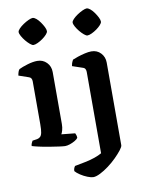

<svg xmlns="http://www.w3.org/2000/svg" viewBox="-100 -812 815 1082"><g transform="rotate(-10 307.0 -271.5)"><path d="M219 0Q210 0 184.5 -3.5Q159 -7 128.5 -12Q98 -17 71.5 -23Q45 -29 33 -33Q33 -41 36.5 -49Q40 -57 43 -62L70 -66Q80 -68 87.5 -74.5Q95 -81 98.5 -97Q102 -113 102 -146V-391Q102 -400 98.5 -407Q95 -414 86 -417L28 -437Q30 -449 33 -458Q36 -467 41 -472Q59 -481 90.5 -490.5Q122 -500 147 -500Q179 -500 200.5 -478Q222 -456 222 -423V-126Q222 -106 217.5 -90.5Q213 -75 209 -69L287 -61Q289 -57 291.5 -50Q294 -43 294 -34Q289 -26 275 -18Q261 -10 246 -5Q231 0 219 0ZM142 -592Q135 -592 123 -602Q111 -612 99.5 -626Q88 -640 80 -654.5Q72 -669 72 -678Q72 -686 82.5 -697Q93 -708 108.5 -718.5Q124 -729 139.5 -736Q155 -743 163 -743Q172 -743 183.5 -733.5Q195 -724 205.5 -709Q216 -694 223 -680Q230 -666 230 -656Q230 -648 220 -637Q210 -626 196 -616Q182 -606 167 -599Q152 -592 142 -592ZM345 200Q333 200 312.5 192Q292 184 273 171.5Q254 159 245 148Q245 137 248.5 129.5Q252 122 254 120Q286 114 315.5 108Q345 102 369.5 93.5Q394 85 411 75V-391Q411 -399 407.5 -406.5Q404 -414 394 -417L335 -437Q337 -451 341 -460Q345 -469 347 -472Q358 -477 377.5 -483.5Q397 -490 418.5 -495Q440 -500 456 -500Q489 -500 510 -477.5Q531 -455 531 -423V50Q531 59 517 77Q503 95 481.5 116.5Q460 138 434.5 157Q409 176 385 188Q361 200 345 200ZM451 -592Q444 -592 432 -602Q420 -612 408.5 -626Q397 -640 389 -654.5Q381 -669 381 -678Q381 -686 391.5 -697Q402 -708 417.5 -718.5Q433 -729 448.5 -736Q464 -743 472 -743Q481 -743 492.5 -733.5Q504 -724 514.5 -709Q525 -694 532 -680Q539 -666 539 -656Q539 -648 529 -637Q519 -626 505 -616Q491 -606 476 -599Q461 -592 451 -592Z"/></g></svg>

Font: Texturina Medium 12pt SemiBold
Style: Regular
Weight: 600
Version: Version 1.002